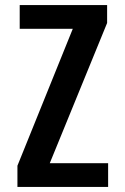

<svg xmlns="http://www.w3.org/2000/svg" viewBox="-20 -740 493 760"><path d="M49 0V-84L277 -648L295 -626H58V-720H404V-649L168 -72L149 -94H408V0Z"/></svg>

Font: Instrument Sans Condensed SemiBold
Style: Regular
Weight: 600
Width: 3
Designer: Rodrigo Fuenzalida
Foundry: fragTYPE
Version: Version 1.000;gftools[0.9.28]